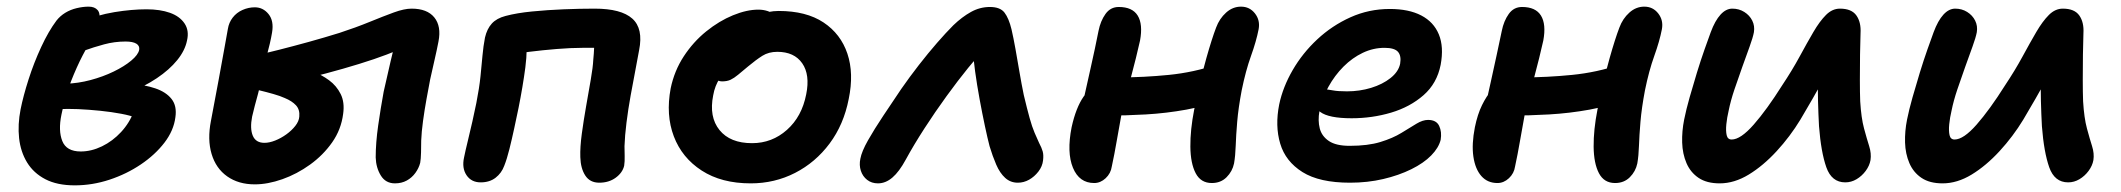

<svg xmlns="http://www.w3.org/2000/svg" viewBox="-20 -540 6385 578"><path d="M205 18Q152 18 116.5 -0.5Q81 -19 61.5 -51Q42 -83 37.5 -124Q33 -165 42 -211Q50 -251 66 -301Q82 -351 104 -398.5Q126 -446 150 -478Q161 -492 176.5 -501.5Q192 -511 211 -515.5Q230 -520 247 -520Q265 -520 274 -509.5Q283 -499 278 -476Q275 -459 261 -433.5Q247 -408 229 -373.5Q211 -339 193.5 -294.5Q176 -250 165 -195Q155 -147 167.5 -115.5Q180 -84 223 -84Q255 -84 287 -99.5Q319 -115 344.5 -142.5Q370 -170 383 -205L391 -185Q374 -192 345 -197.5Q316 -203 282 -206.5Q248 -210 215 -211.5Q182 -213 157 -211L178 -288Q215 -289 252.5 -299Q290 -309 322 -324.5Q354 -340 375 -357.5Q396 -375 399 -390Q401 -402 390.5 -408.5Q380 -415 358 -415Q325 -415 293.5 -406.5Q262 -398 233 -387.5Q204 -377 177 -370Q158 -368 147.5 -379Q137 -390 140 -408Q145 -430 166 -446.5Q187 -463 213 -471Q272 -495 324.5 -503.5Q377 -512 421 -512Q462 -512 491.5 -501.5Q521 -491 535.5 -469.5Q550 -448 543 -418Q537 -388 513.5 -359Q490 -330 452 -304.5Q414 -279 365 -260Q316 -241 258 -231L284 -291Q331 -291 373 -288Q415 -285 447.5 -274Q480 -263 496.5 -242Q513 -221 508 -187Q503 -147 475 -110.5Q447 -74 404 -45Q361 -16 309.5 1Q258 18 205 18Z M747 15Q698 15 664 -9Q630 -33 617 -76.5Q604 -120 615 -176Q627 -239 638 -298.5Q649 -358 656.5 -400Q664 -442 666 -453Q669 -472 680.5 -487Q692 -502 710 -510Q728 -518 747 -518Q772 -518 788.5 -497.5Q805 -477 799 -442Q794 -412 782.5 -370Q771 -328 763 -287Q762 -277 757 -258.5Q752 -240 747 -221.5Q742 -203 739 -189Q732 -153 741 -131.5Q750 -110 776 -110Q791 -110 808.5 -117Q826 -124 842 -135.5Q858 -147 869 -161Q880 -175 881 -189Q883 -210 871 -223Q859 -236 837 -245Q824 -251 803 -257Q782 -263 759 -268.5Q736 -274 717 -276L740 -371Q776 -379 819.5 -390Q863 -401 910 -414Q957 -427 1002 -441Q1051 -457 1092.5 -474Q1134 -491 1165.5 -502.5Q1197 -514 1219 -514Q1266 -514 1287.5 -487.5Q1309 -461 1300 -415Q1295 -389 1288.5 -361Q1282 -333 1275 -301Q1270 -275 1264 -242Q1258 -209 1253.5 -176Q1249 -143 1248 -117Q1248 -101 1247.5 -81Q1247 -61 1245 -50Q1241 -34 1230.5 -19.5Q1220 -5 1204.5 3.5Q1189 12 1169 12Q1141 12 1126.5 -11.5Q1112 -35 1111 -66Q1111 -110 1118.5 -162.5Q1126 -215 1135 -264Q1140 -286 1145.5 -310Q1151 -334 1156 -356Q1161 -378 1165.5 -395.5Q1170 -413 1172 -422L1198 -398Q1179 -389 1143.5 -375.5Q1108 -362 1061 -347.5Q1014 -333 961.5 -319Q909 -305 857 -293.5Q805 -282 759 -275L777 -338Q786 -340 802 -341Q818 -342 840 -342Q852 -342 874.5 -338Q897 -334 922.5 -324.5Q948 -315 970.5 -298.5Q993 -282 1005.5 -257Q1018 -232 1013 -197Q1007 -150 980 -111.5Q953 -73 913.5 -44.5Q874 -16 830 -0.5Q786 15 747 15Z M1784 10Q1756 10 1742 -11.5Q1728 -33 1727 -67Q1726 -97 1731.5 -137.5Q1737 -178 1744.5 -220.5Q1752 -263 1758.5 -300.5Q1765 -338 1766 -360Q1768 -380 1768.5 -395.5Q1769 -411 1767 -432L1793 -396H1733Q1699 -396 1656 -392.5Q1613 -389 1573 -384Q1533 -379 1506 -372L1563 -451Q1569 -394 1561.5 -337Q1554 -280 1541 -215Q1535 -186 1528 -153.5Q1521 -121 1513.5 -91Q1506 -61 1498 -41Q1490 -19 1472 -5Q1454 9 1427 9Q1399 9 1384.5 -12.5Q1370 -34 1377 -66Q1381 -86 1388 -114.5Q1395 -143 1402 -174Q1409 -205 1414 -230Q1423 -276 1426.5 -310.5Q1430 -345 1432.5 -373Q1435 -401 1440 -427Q1446 -453 1460.5 -469Q1475 -485 1502 -492Q1536 -501 1582 -505.5Q1628 -510 1677 -512Q1726 -514 1770 -514Q1850 -514 1883.5 -484Q1917 -454 1904 -389Q1900 -366 1893 -330Q1886 -294 1878.5 -252.5Q1871 -211 1866 -171Q1861 -131 1860 -100Q1860 -87 1860.5 -70.5Q1861 -54 1859 -41Q1854 -20 1833.5 -5Q1813 10 1784 10Z M2240 12Q2152 12 2092.5 -26.5Q2033 -65 2008.5 -129.5Q1984 -194 1999 -274Q2010 -327 2038.5 -370.5Q2067 -414 2106 -445.5Q2145 -477 2186.5 -494Q2228 -511 2263 -511Q2278 -511 2291.5 -506.5Q2305 -502 2313 -492Q2321 -482 2318 -465Q2311 -435 2294 -411.5Q2277 -388 2235 -373Q2207 -362 2184.5 -344.5Q2162 -327 2147 -304.5Q2132 -282 2127 -253Q2114 -188 2146 -148.5Q2178 -109 2244 -109Q2304 -109 2349 -149Q2394 -189 2407 -256Q2419 -315 2395 -349.5Q2371 -384 2320 -384Q2294 -384 2275 -372Q2256 -360 2232 -340Q2214 -325 2202 -315Q2190 -305 2179.5 -300Q2169 -295 2154 -295Q2138 -295 2125.5 -310Q2113 -325 2119 -358Q2125 -385 2145.5 -411.5Q2166 -438 2196 -459.5Q2226 -481 2259.5 -494Q2293 -507 2324 -507Q2407 -507 2459 -472.5Q2511 -438 2531 -378.5Q2551 -319 2535 -242Q2520 -165 2477.5 -108Q2435 -51 2373.5 -19.5Q2312 12 2240 12Z M2623 12Q2604 12 2590.5 1.5Q2577 -9 2571.5 -26Q2566 -43 2570 -62Q2574 -84 2593 -117.5Q2612 -151 2639 -191.5Q2666 -232 2693 -272Q2718 -308 2746 -344Q2774 -380 2801 -411Q2828 -442 2850 -464Q2876 -489 2903 -504Q2930 -519 2960 -519Q2991 -519 3004 -502Q3017 -485 3025 -452Q3031 -426 3037 -392.5Q3043 -359 3049 -323.5Q3055 -288 3062 -254Q3072 -212 3079.5 -185Q3087 -158 3094.5 -140.5Q3102 -123 3108 -110Q3116 -95 3119 -84Q3122 -73 3120 -57Q3118 -39 3106 -23.5Q3094 -8 3078 1Q3062 10 3044 10Q3022 10 3006 -4.5Q2990 -19 2979 -44.5Q2968 -70 2959 -100Q2953 -123 2945 -160.5Q2937 -198 2929 -241.5Q2921 -285 2915.5 -325Q2910 -365 2909 -391L2947 -392Q2925 -373 2894.5 -335.5Q2864 -298 2829.5 -250.5Q2795 -203 2763 -153.5Q2731 -104 2707 -60Q2687 -23 2666.5 -5.5Q2646 12 2623 12Z M3274 11Q3229 11 3210 -35Q3191 -81 3206 -157Q3219 -216 3242 -249Q3265 -282 3286 -294Q3298 -302 3315 -304.5Q3332 -307 3350 -307Q3423 -307 3498.5 -314.5Q3574 -322 3644 -346L3665 -243Q3612 -221 3551.5 -210Q3491 -199 3429.5 -195.5Q3368 -192 3310 -192L3236 -213Q3249 -272 3263 -334Q3277 -396 3287 -447Q3293 -477 3308 -498Q3323 -519 3348 -519Q3389 -519 3405 -493Q3421 -467 3412 -418Q3407 -395 3399.5 -365Q3392 -335 3383.5 -303Q3375 -271 3367.5 -242.5Q3360 -214 3356 -195Q3348 -152 3341.5 -114Q3335 -76 3327 -39Q3324 -18 3308.5 -3.5Q3293 11 3274 11ZM3628 11Q3595 11 3579.5 -18.5Q3564 -48 3563.5 -98.5Q3563 -149 3575 -210Q3595 -306 3611.5 -364.5Q3628 -423 3641 -457Q3651 -484 3671 -502Q3691 -520 3716 -520Q3742 -520 3758 -499.5Q3774 -479 3769 -452Q3762 -416 3746 -371.5Q3730 -327 3718 -268Q3708 -215 3704.5 -173.5Q3701 -132 3700 -101.5Q3699 -71 3695 -48Q3690 -24 3672.5 -6.5Q3655 11 3628 11Z M4044 10Q3952 10 3901 -22Q3850 -54 3834 -107.5Q3818 -161 3831 -226Q3842 -278 3871.5 -329Q3901 -380 3945.5 -421.5Q3990 -463 4045.5 -488Q4101 -513 4164 -513Q4221 -513 4258.5 -493.5Q4296 -474 4311.5 -436.5Q4327 -399 4317 -345Q4306 -289 4265.5 -253.5Q4225 -218 4168 -201Q4111 -184 4049 -184Q3980 -184 3954.5 -203Q3929 -222 3933 -244Q3935 -258 3943 -264.5Q3951 -271 3966 -271Q3977 -271 3992 -268Q4007 -265 4035 -265Q4073 -265 4107.5 -275.5Q4142 -286 4166 -305Q4190 -324 4195 -348Q4199 -372 4188.5 -384Q4178 -396 4148 -396Q4114 -396 4082.5 -381Q4051 -366 4024.5 -339.5Q3998 -313 3979 -278.5Q3960 -244 3952 -205Q3947 -177 3953 -153.5Q3959 -130 3980.5 -115.5Q4002 -101 4043 -101Q4098 -101 4135.5 -112.5Q4173 -124 4199 -140Q4225 -156 4244 -167.5Q4263 -179 4279 -179Q4304 -179 4312.5 -161Q4321 -143 4317 -119Q4311 -95 4288.5 -72Q4266 -49 4228.5 -30.5Q4191 -12 4144 -1Q4097 10 4044 10Z M4488 11Q4458 11 4439.5 -10Q4421 -31 4415.5 -68.5Q4410 -106 4420 -157Q4428 -196 4441.5 -223.5Q4455 -251 4470.5 -268.5Q4486 -286 4500 -294Q4512 -302 4529 -304.5Q4546 -307 4564 -307Q4637 -307 4712.5 -314.5Q4788 -322 4858 -346L4879 -243Q4826 -221 4765.5 -210Q4705 -199 4643.5 -195.5Q4582 -192 4524 -192L4450 -213Q4459 -253 4468 -294Q4477 -335 4485.5 -374Q4494 -413 4501 -447Q4507 -477 4522 -498Q4537 -519 4562 -519Q4603 -519 4619 -493Q4635 -467 4626 -418Q4621 -395 4613.5 -365Q4606 -335 4597.5 -303Q4589 -271 4581.5 -242.5Q4574 -214 4570 -195Q4562 -152 4555.5 -114Q4549 -76 4541 -39Q4538 -18 4522.5 -3.5Q4507 11 4488 11ZM4842 11Q4809 11 4793.5 -18.5Q4778 -48 4777.5 -98.5Q4777 -149 4789 -210Q4809 -306 4825.5 -364.5Q4842 -423 4855 -457Q4865 -484 4885 -502Q4905 -520 4930 -520Q4956 -520 4972 -499.5Q4988 -479 4983 -452Q4976 -416 4960 -371.5Q4944 -327 4932 -268Q4922 -215 4918.5 -173.5Q4915 -132 4914 -101.5Q4913 -71 4909 -48Q4904 -24 4886.5 -6.5Q4869 11 4842 11Z M5157 12Q5118 12 5093.5 -4.5Q5069 -21 5057 -49Q5045 -77 5044 -111Q5043 -145 5050 -180Q5056 -210 5066.5 -247Q5077 -284 5088.5 -321.5Q5100 -359 5111.5 -391.5Q5123 -424 5130 -443Q5143 -478 5159.5 -496Q5176 -514 5195 -514Q5215 -514 5231 -504Q5247 -494 5255 -478Q5263 -462 5260 -443Q5257 -427 5247 -399.5Q5237 -372 5225 -338.5Q5213 -305 5201.5 -271Q5190 -237 5184 -207Q5179 -186 5177 -166Q5175 -146 5178 -133Q5181 -120 5193 -120Q5220 -120 5259.5 -165Q5299 -210 5345 -283Q5375 -328 5397.5 -369.5Q5420 -411 5439 -443.5Q5458 -476 5477 -495Q5496 -514 5519 -514Q5554 -514 5568.5 -493.5Q5583 -473 5581 -440Q5580 -414 5579.5 -375.5Q5579 -337 5579 -299Q5579 -261 5580 -235Q5583 -185 5591.5 -153.5Q5600 -122 5607 -100Q5614 -78 5611 -58Q5608 -41 5596.5 -25.5Q5585 -10 5569 -0.5Q5553 9 5535 9Q5494 9 5478 -36.5Q5462 -82 5456 -160Q5454 -197 5453 -236Q5452 -275 5453 -313Q5454 -351 5456 -384L5502 -363Q5488 -335 5465 -293Q5442 -251 5400 -180Q5369 -129 5328.5 -85Q5288 -41 5244.5 -14.5Q5201 12 5157 12Z M5828 12Q5789 12 5764.5 -4.5Q5740 -21 5728 -49Q5716 -77 5715 -111Q5714 -145 5721 -180Q5727 -210 5737.5 -247Q5748 -284 5759.5 -321.5Q5771 -359 5782.5 -391.5Q5794 -424 5801 -443Q5814 -478 5830.5 -496Q5847 -514 5866 -514Q5886 -514 5902 -504Q5918 -494 5926 -478Q5934 -462 5931 -443Q5928 -427 5918 -399.5Q5908 -372 5896 -338.5Q5884 -305 5872.5 -271Q5861 -237 5855 -207Q5850 -186 5848 -166Q5846 -146 5849 -133Q5852 -120 5864 -120Q5891 -120 5930.5 -165Q5970 -210 6016 -283Q6046 -328 6068.5 -369.5Q6091 -411 6110 -443.5Q6129 -476 6148 -495Q6167 -514 6190 -514Q6225 -514 6239.5 -493.5Q6254 -473 6252 -440Q6251 -414 6250.5 -375.5Q6250 -337 6250 -299Q6250 -261 6251 -235Q6254 -185 6262.5 -153.5Q6271 -122 6278 -100Q6285 -78 6282 -58Q6279 -41 6267.5 -25.5Q6256 -10 6240 -0.5Q6224 9 6206 9Q6165 9 6149 -36.5Q6133 -82 6127 -160Q6125 -197 6124 -236Q6123 -275 6124 -313Q6125 -351 6127 -384L6173 -363Q6159 -335 6136 -293Q6113 -251 6071 -180Q6040 -129 5999.5 -85Q5959 -41 5915.5 -14.5Q5872 12 5828 12Z"/></svg>

Font: Shantell Sans SemiBold
Style: Italic
Weight: 600
Italic angle: -11°
Designer: Stephen Nixon, Anya Danilova, Shantell Martin
Foundry: Arrow Type
Version: Version 1.011;[c5ecc13dd]